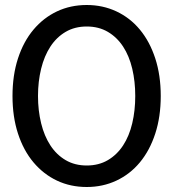

<svg xmlns="http://www.w3.org/2000/svg" viewBox="-20 -734 693 768"><path d="M327 14C369.7 14 409.2 5.5 445.5 -11.5C481.8 -28.5 513.2 -52.8 539.5 -84.5C565.8 -116.2 586.3 -154.5 601 -199.5C615.7 -244.5 623 -294.7 623 -350C623 -405.3 615.7 -455.5 601 -500.5C586.3 -545.5 565.8 -583.8 539.5 -615.5C513.2 -647.2 481.8 -671.5 445.5 -688.5C409.2 -705.5 369.7 -714 327 -714C283.7 -714 244 -705.5 208 -688.5C172 -671.5 140.7 -647.2 114 -615.5C87.3 -583.8 66.7 -545.5 52 -500.5C37.3 -455.5 30 -405.3 30 -350C30 -294.7 37.3 -244.5 52 -199.5C66.7 -154.5 87.3 -116.2 114 -84.5C140.7 -52.8 172 -28.5 208 -11.5C244 5.5 283.7 14 327 14ZM327 -628C359 -628 387.2 -620.8 411.5 -606.5C435.8 -592.2 456.2 -572.5 472.5 -547.5C488.8 -522.5 501 -493 509 -459C517 -425 521 -388.7 521 -350C521 -311.3 517 -275 509 -241C501 -207 488.8 -177.5 472.5 -152.5C456.2 -127.5 435.8 -107.8 411.5 -93.5C387.2 -79.2 359 -72 327 -72C295 -72 266.8 -79.2 242.5 -93.5C218.2 -107.8 197.8 -127.5 181.5 -152.5C165.2 -177.5 152.8 -207 144.5 -241C136.2 -275 132 -311.3 132 -350C132 -388.7 136.2 -425 144.5 -459C152.8 -493 165.2 -522.5 181.5 -547.5C197.8 -572.5 218.2 -592.2 242.5 -606.5C266.8 -620.8 295 -628 327 -628Z"/></svg>

Font: Cabin Condensed
Style: Regular
Weight: 400
Designer: Pablo Impallari
Foundry: Pablo Impallari. www.impallari.com Igino Marini. www.ikern.com
Version: Version 1.006